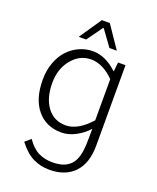

<svg xmlns="http://www.w3.org/2000/svg" viewBox="-169 -814 938 1144"><g transform="rotate(20 300.0 -241.5)"><path d="M179.2 -573.2 274.9 -713.9H325.2L420.9 -573.2H374L301.8 -672.9H297.9L226.1 -573.2ZM284.2 231Q229 231 181.2 207.8Q133.3 184.6 87.9 125L124 94.2Q158.7 145 198.7 164.1Q238.8 183.1 284.2 183.1Q323.7 183.1 351.3 174.3Q378.9 165.5 399.9 144.5Q420.9 123.5 431.2 86.4Q441.4 49.3 441.9 -5.9L442.9 -85.9Q410.6 -49.8 365.7 -25.9Q320.8 -2 274.9 -2Q179.2 -2 122.1 -70.3Q64.9 -138.7 64.9 -261.2Q64.9 -319.8 83.3 -369.6Q101.6 -419.4 132.6 -452.4Q163.6 -485.4 204.3 -503.7Q245.1 -522 290 -522Q369.1 -522 443.8 -452.1H445.8L452.1 -509.8H499V0Q499 112.3 442.4 171.6Q385.7 231 284.2 231ZM286.1 -50.8Q361.8 -50.8 441.9 -139.2V-400.9Q370.6 -472.2 295.9 -472.2Q224.6 -472.2 174.8 -411.9Q125 -351.6 125 -262.2Q125 -166 168 -108.4Q210.9 -50.8 286.1 -50.8Z"/></g></svg>

Font: Office Code Pro D Light
Style: Regular
Weight: 300
Designer: Nathan Rutzky & Paul D. Hunt
Foundry: Adobe Systems Incorporated
Version: Version 1.004;PS 001.004;hotconv 1.0.70;makeotf.lib2.5.58329